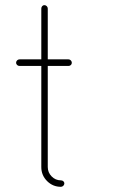

<svg xmlns="http://www.w3.org/2000/svg" viewBox="-20 -719 440 740"><path d="M244.1 -490.2Q249 -490.2 252.9 -486.3Q256.8 -482.4 256.8 -477.1Q256.8 -472.2 253.2 -468.5Q249.5 -464.8 244.1 -464.8H164.1V-75.2Q164.1 -54.2 179 -39.1Q193.8 -23.9 214.8 -23.9Q220.2 -23.9 224.1 -20.5Q228 -17.1 228 -12.2Q228 -6.8 223.9 -2.9Q219.7 1 214.8 1Q183.6 1 161.4 -21.2Q139.2 -43.5 139.2 -75.2V-464.8H55.2Q49.8 -464.8 45.9 -468.5Q42 -472.2 42 -477.1Q42 -482.4 45.9 -486.3Q49.8 -490.2 55.2 -490.2H139.2V-686Q139.2 -691.4 142.6 -695.3Q146 -699.2 150.9 -699.2Q156.2 -699.2 160.2 -695.3Q164.1 -691.4 164.1 -686V-490.2Z"/></svg>

Font: Quicksand
Style: Light
Weight: 300
Designer: Andrew Paglinawan
Foundry: Andrew Paglinawan
Version: 1.002